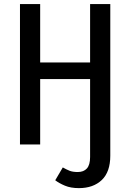

<svg xmlns="http://www.w3.org/2000/svg" viewBox="-20 -727 655 966"><path d="M376.9 219.5Q335.9 219.5 306.7 207.2Q277.4 194.9 257.9 180L295.9 115.4Q313.8 125.6 330 132.1Q346.2 138.5 371.3 138.5Q401 138.5 417.2 120.5Q433.3 102.6 433.3 63.1V-329.2H182.1V0H80.5V-706.7H182.1V-412.8H433.3V-706.7H534.9V56.4Q534.9 137.9 492.1 178.7Q449.2 219.5 376.9 219.5Z"/></svg>

Font: Fira Code Retina
Style: Regular
Weight: 450
Monospace: yes
Designer: Carrois Corporate, Edenspiekermann AG, Nikita Prokopov
Foundry: Carrois Corporate, Edenspiekermann AG, Nikita Prokopov
Version: Version 6.002